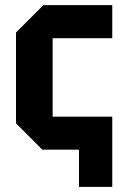

<svg xmlns="http://www.w3.org/2000/svg" viewBox="-20 -580 478 744"><path d="M144 0 42 -102V-454L148 -560H415V-432H184V-128H415V144H286V0Z"/></svg>

Font: Tektur SemiCondensed SemiBold
Style: Regular
Weight: 600
Width: 4
Designer: Adam Jagosz
Foundry: Adam Jagosz
Version: Version 1.005;gftools[0.9.30]